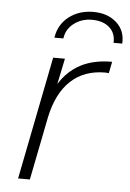

<svg xmlns="http://www.w3.org/2000/svg" viewBox="-50 -709 507 747"><g transform="rotate(5 203.5 -335.5)"><path d="M374 -484 365 -439 351 -440Q269 -440 216.5 -391Q164 -342 144 -247L95 0H49L144 -480H190L169 -379Q201 -431 251.5 -457.5Q302 -484 374 -484ZM285 -671Q340 -671 375 -640Q410 -609 407 -558H373Q375 -596 350 -618Q325 -640 282 -640Q242 -640 212 -617.5Q182 -595 177 -558H142Q150 -610 189.5 -640.5Q229 -671 285 -671Z"/></g></svg>

Font: Montserrat Ace
Style: Light Italic
Weight: 300
Italic angle: -11.3°
Designer: Julieta Ulanovsky
Foundry: Julieta Ulanovsky
Version: Version 1